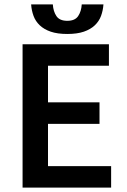

<svg xmlns="http://www.w3.org/2000/svg" viewBox="-20 -856 578 876"><path d="M83 0V-654H477V-556H199V-389H434V-291H199V-98H487V0ZM287 -701Q242 -701 211.5 -711.5Q181 -722 161.5 -740.5Q142 -759 133 -783.5Q124 -808 122 -836H221Q223 -804 237.5 -782.5Q252 -761 287 -761Q322 -761 336.5 -782.5Q351 -804 353 -836H452Q450 -808 441 -783.5Q432 -759 412.5 -740.5Q393 -722 362.5 -711.5Q332 -701 287 -701Z"/></svg>

Font: Giro Sans Semibold
Style: Regular
Weight: 600
Designer: Paul D. Hunt
Foundry: Adobe Systems Incorporated
Version: Version 1.000;PS 1.0;hotconv 1.0.88;makeotf.lib2.5.647800